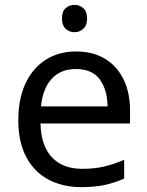

<svg xmlns="http://www.w3.org/2000/svg" viewBox="-20 -757 604 787"><path d="M292 -546Q361 -546 410.5 -516Q460 -486 486.5 -431.5Q513 -377 513 -304V-251H146Q148 -160 192.5 -112.5Q237 -65 317 -65Q368 -65 407.5 -74.5Q447 -84 489 -102V-25Q448 -7 408 1.5Q368 10 313 10Q237 10 178.5 -21Q120 -52 87.5 -113.5Q55 -175 55 -264Q55 -352 84.5 -415Q114 -478 167.5 -512Q221 -546 292 -546ZM291 -474Q228 -474 191.5 -433.5Q155 -393 148 -321H421Q420 -389 389 -431.5Q358 -474 291 -474ZM286 -737Q306 -737 321.5 -723.5Q337 -710 337 -681Q337 -653 321.5 -639Q306 -625 286 -625Q264 -625 249 -639Q234 -653 234 -681Q234 -710 249 -723.5Q264 -737 286 -737Z"/></svg>

Font: Noto Sans Zanabazar Square
Style: Regular
Weight: 400
Version: Version 2.005; ttfautohint (v1.8.4.7-5d5b)